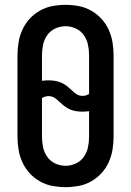

<svg xmlns="http://www.w3.org/2000/svg" viewBox="-20 -763 540 791"><path d="M250 8Q223 8 196 3Q169 -2 145 -15.5Q121 -29 102.5 -49Q84 -69 72.5 -94Q61 -119 56.5 -146Q52 -173 52 -200V-535Q52 -562 56.5 -589Q61 -616 72.5 -641Q84 -666 102.5 -686Q121 -706 145 -719.5Q169 -733 196 -738Q223 -743 250 -743Q277 -743 304 -738Q331 -733 355 -719.5Q379 -706 397.5 -686Q416 -666 427.5 -641Q439 -616 443.5 -589Q448 -562 448 -535V-200Q448 -173 443.5 -146Q439 -119 427.5 -94Q416 -69 397.5 -49Q379 -29 355 -15.5Q331 -2 304 3Q277 8 250 8ZM320 -368Q327 -368 334 -370Q341 -372 347 -376V-535Q347 -557 342.5 -578.5Q338 -600 325.5 -618Q313 -636 292.5 -645.5Q272 -655 250 -655Q228 -655 207.5 -645.5Q187 -636 174.5 -618Q162 -600 157.5 -578.5Q153 -557 153 -535V-430Q160 -431 166.5 -431.5Q173 -432 180 -432Q193 -432 206 -430Q219 -428 231 -423Q243 -418 253.5 -410Q264 -402 273 -393H274Q283 -383 294.5 -375.5Q306 -368 320 -368ZM250 -80Q272 -80 292.5 -89.5Q313 -99 325.5 -117Q338 -135 342.5 -156.5Q347 -178 347 -200V-305Q340 -304 333.5 -303.5Q327 -303 320 -303Q307 -303 294 -305Q281 -307 269 -312Q257 -317 246.5 -325Q236 -333 227 -342H226Q217 -352 205.5 -359.5Q194 -367 180 -367Q173 -367 166 -365Q159 -363 153 -359V-200Q153 -178 157.5 -156.5Q162 -135 174.5 -117Q187 -99 207.5 -89.5Q228 -80 250 -80Z"/></svg>

Font: Iosevka Custom Semibold
Style: Regular
Weight: 600
Designer: Belleve Invis
Foundry: Belleve Invis
Version: Version 27.0.2; ttfautohint (v1.8.4)